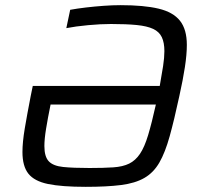

<svg xmlns="http://www.w3.org/2000/svg" viewBox="-20 -716 783 744"><path d="M312 8Q219 8 166 -3Q113 -14 90 -43Q67 -72 67 -127Q67 -165 76 -218.5Q85 -272 99 -344L107 -383H599Q607 -427 612 -460Q617 -493 617 -518Q617 -551 607 -572Q597 -593 573.5 -604Q550 -615 510 -619Q470 -623 410 -623Q370 -623 321.5 -618.5Q273 -614 237 -607L252 -678Q279 -683 313 -687Q347 -691 382 -693.5Q417 -696 447 -696Q538 -696 594.5 -682.5Q651 -669 677.5 -635.5Q704 -602 704 -542Q704 -505 696.5 -456Q689 -407 675 -344Q655 -251 637.5 -188Q620 -125 597.5 -86Q575 -47 539.5 -26.5Q504 -6 449 1Q394 8 312 8ZM327 -65Q382 -65 419 -67.5Q456 -70 480.5 -82Q505 -94 522.5 -120Q540 -146 554 -192.5Q568 -239 584 -311H176Q165 -257 158.5 -217Q152 -177 152 -150Q152 -109 169 -91Q186 -73 224.5 -69Q263 -65 327 -65Z"/></svg>

Font: Saira SemiExpanded
Style: Italic
Weight: 400
Width: 6
Italic angle: -12°
Designer: Hector Gatti with collaboration of the Omnibus-Type team
Foundry: Omnibus-Type
Version: Version 1.101